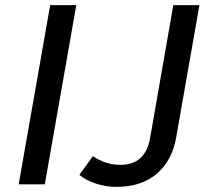

<svg xmlns="http://www.w3.org/2000/svg" viewBox="-20 -720 799 750"><path d="M176 -700H278L155 0H53ZM290 -37 343 -110Q393 -76 450 -76Q547 -76 566 -179L657 -700H759L668 -182Q652 -92 592 -41Q532 10 435 10Q395 10 355.5 -2.5Q316 -15 290 -37Z"/></svg>

Font: Niramit Medium
Style: Italic
Weight: 500
Italic angle: -10°
Designer: Katatrad Aksorn Co.,Ltd.
Foundry: Cadson Demak Co.,Ltd.
Version: Version 1.000; ttfautohint (v1.6)